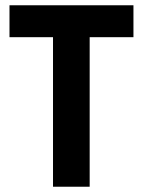

<svg xmlns="http://www.w3.org/2000/svg" viewBox="-20 -708 542 728"><path d="M181 0V-567H16V-688H486V-567H320V0Z"/></svg>

Font: Saira Semi Condensed SemiBold
Style: Regular
Weight: 600
Width: 4
Designer: Hector Gatti with collaboration of the Omnibus-Type team
Foundry: Omnibus-Type
Version: Version 1.001; ttfautohint (v1.8)